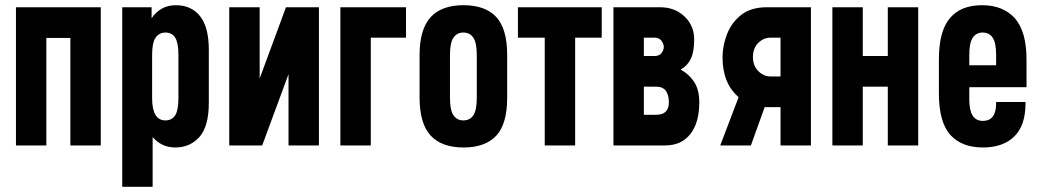

<svg xmlns="http://www.w3.org/2000/svg" viewBox="-20 -556 3981 734"><path d="M41 -528.3H365.2V0H249V-411.1H157.2V0H41Z M447.3 -528.3H559.6V-486.3Q593.8 -536.1 652.3 -536.1Q710.9 -536.1 744.1 -495.1Q778.3 -453.1 778.3 -365.2V-163.1Q778.3 -74.2 743.2 -33.2Q707 7.8 650.4 7.8Q597.7 7.8 563.5 -32.2V158.2H447.3ZM662.1 -181.6V-345.7Q662.1 -390.6 650.4 -411.1Q637.7 -431.6 612.8 -431.6Q587.9 -431.6 574.2 -411.1Q561.5 -391.6 561.5 -345.7V-181.6Q561.5 -95.7 612.3 -95.7Q637.7 -95.7 650.4 -116.2Q662.1 -135.7 662.1 -181.6Z M856.4 -528.3H972.7V-255.9L1073.2 -528.3H1199.2V0H1083V-272.5L982.4 0H856.4Z M1281.2 0V-528.3H1532.2V-412.1H1397.5V0Z M1584 -182.6V-344.7Q1584 -445.3 1627 -491.2Q1668.9 -536.1 1752 -536.1Q1835 -536.1 1877 -491.2Q1918.9 -446.3 1918.9 -344.7V-182.6Q1918.9 -82 1877 -37.1Q1835 7.8 1752 7.8Q1668.9 7.8 1627 -37.1Q1584 -83 1584 -182.6ZM1802.7 -181.6V-345.7Q1802.7 -391.6 1790 -411.1Q1777.3 -431.6 1751 -431.6Q1726.6 -431.6 1712.9 -411.1Q1700.2 -391.6 1700.2 -345.7V-181.6Q1700.2 -135.7 1712.9 -116.2Q1726.6 -95.7 1751 -95.7Q1777.3 -95.7 1790 -116.2Q1802.7 -135.7 1802.7 -181.6Z M1960 -528.3H2280.3V-412.1H2178.7V0H2062.5V-412.1H1960Z M2325.2 0V-528.3H2502.9Q2559.6 -528.3 2596.7 -493.2Q2633.8 -458 2633.8 -405.3Q2633.8 -358.4 2621.1 -331.5Q2608.4 -304.7 2582 -290Q2612.3 -274.4 2632.8 -244.1Q2653.3 -213.9 2653.3 -165Q2653.3 -86.9 2619.1 -43.5Q2585 0 2522.5 0ZM2489.3 -224.6H2441.4V-117.2H2489.3Q2537.1 -117.2 2537.1 -166Q2537.1 -191.4 2525.9 -208Q2514.6 -224.6 2489.3 -224.6ZM2482.4 -412.1H2441.4V-341.8H2482.4Q2500 -341.8 2508.8 -353Q2517.6 -364.3 2517.6 -377Q2517.6 -387.7 2508.8 -399.9Q2500 -412.1 2482.4 -412.1Z M2912.1 -528.3H3080.1V0H2963.9V-146.5H2903.3L2850.6 0H2733.4L2803.7 -184.6Q2742.2 -237.3 2742.2 -336.9Q2742.2 -380.9 2759.3 -425.3Q2776.4 -469.7 2813.5 -499Q2850.6 -528.3 2912.1 -528.3ZM2925.8 -263.7H2963.9V-412.1H2925.8Q2899.4 -412.1 2878.9 -392.1Q2858.4 -372.1 2858.4 -337.9Q2858.4 -304.7 2878.9 -284.2Q2899.4 -263.7 2925.8 -263.7Z M3374 0V-224.6H3278.3V0H3162.1V-528.3H3278.3V-341.8H3374V-528.3H3490.2V0Z M3685.5 -222.7V-174.8Q3685.5 -93.8 3737.3 -93.8Q3788.1 -93.8 3788.1 -161.1V-166H3900.4V-160.2Q3900.4 -77.1 3858.4 -35.2Q3815.4 7.8 3737.3 7.8Q3657.2 7.8 3613.3 -40Q3569.3 -88.9 3569.3 -199.2V-328.1Q3569.3 -437.5 3611.3 -486.3Q3652.3 -536.1 3734.4 -536.1Q3815.4 -536.1 3860.4 -485.4Q3904.3 -434.6 3904.3 -328.1V-222.7ZM3685.5 -345.7V-306.6H3788.1V-345.7Q3788.1 -391.6 3775.4 -411.1Q3762.7 -431.6 3736.3 -431.6Q3711.9 -431.6 3698.2 -411.1Q3685.5 -391.6 3685.5 -345.7Z"/></svg>

Font: Dinish Condensed
Style: Bold
Weight: 700
Width: 3
Designer: Bert Driehuis
Foundry: Playbeing
Version: Version 3.006; git-39231f3c-release